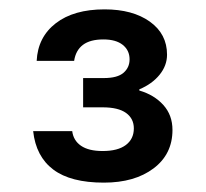

<svg xmlns="http://www.w3.org/2000/svg" viewBox="-20 -880 440 410"><path d="M201.7 -490Q130.8 -490 93.8 -517.9Q56.7 -545.8 50.8 -600H134.2Q136.7 -580 152.9 -568.8Q169.2 -557.5 199.2 -557.5Q231.7 -557.5 248.8 -570.4Q265.8 -583.3 265.8 -605.8Q265.8 -626.7 249.2 -638.8Q232.5 -650.8 199.2 -650.8H157.5V-713.3H201.7Q230.8 -713.3 243.8 -724.6Q256.7 -735.8 256.7 -753.3Q256.7 -772.5 242.1 -784.2Q227.5 -795.8 200.8 -795.8Q172.5 -795.8 157.1 -784.2Q141.7 -772.5 138.3 -750H58.3Q60.8 -800.8 99.2 -830.4Q137.5 -860 203.3 -860Q263.3 -860 300 -833.8Q336.7 -807.5 336.7 -763.3Q336.7 -740 320.8 -720.4Q305 -700.8 277.5 -689.2V-686.7Q309.2 -677.5 328.8 -655.8Q348.3 -634.2 348.3 -602.5Q348.3 -550.8 307.9 -520.4Q267.5 -490 201.7 -490Z"/></svg>

Font: Funnel Display Light Medium
Style: Regular
Weight: 500
Version: Version 1.000